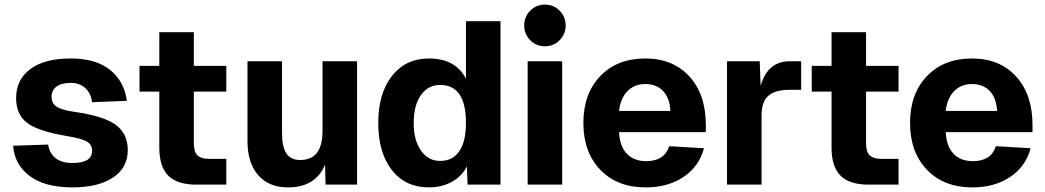

<svg xmlns="http://www.w3.org/2000/svg" viewBox="-20 -802 4541 834"><path d="M295 12Q175 12 109 -37.5Q43 -87 37 -169L189 -174Q203 -94 295 -94Q380 -94 380 -147Q380 -173 358.5 -186.5Q337 -200 271 -211Q145 -232 97.5 -268.5Q50 -305 50 -376Q50 -455 111 -501.5Q172 -548 288 -548Q397 -548 458.5 -498Q520 -448 531 -364L380 -358Q375 -397 350.5 -419.5Q326 -442 287 -442Q247 -442 225.5 -426Q204 -410 204 -382Q204 -353 226 -338.5Q248 -324 304 -316Q431 -298 483 -259.5Q535 -221 535 -150Q535 -73 470.5 -30.5Q406 12 295 12Z M833 0Q750 0 711 -39Q672 -78 672 -161V-404H586V-516H672V-662H822V-516H963V-404H822V-179Q822 -142 838 -127Q854 -112 888 -112H963V0Z M1231 12Q1148 12 1101.5 -41Q1055 -94 1055 -191V-536H1205V-226Q1205 -164 1224 -135.5Q1243 -107 1284 -107Q1381 -107 1381 -233V-536H1531V0H1394L1392 -87Q1351 12 1231 12Z M1843 12Q1741 12 1682 -63.5Q1623 -139 1623 -268Q1623 -396 1682.5 -472Q1742 -548 1843 -548Q1959 -548 2004 -460V-710H2154V0H2011L2008 -79Q1986 -36 1942.5 -12Q1899 12 1843 12ZM1892 -103Q1946 -103 1975 -145Q2004 -187 2004 -268Q2004 -433 1892 -433Q1839 -433 1808 -388.5Q1777 -344 1777 -268Q1777 -193 1808.5 -148Q1840 -103 1892 -103Z M2347 -601Q2309 -601 2283 -627.5Q2257 -654 2257 -691Q2257 -729 2283 -755.5Q2309 -782 2347 -782Q2385 -782 2411 -755.5Q2437 -729 2437 -691Q2437 -654 2411 -627.5Q2385 -601 2347 -601ZM2272 0V-536H2422V0Z M2784 12Q2661 12 2587.5 -64.5Q2514 -141 2514 -268Q2514 -395 2587.5 -471.5Q2661 -548 2783 -548Q2903 -548 2974.5 -470Q3046 -392 3046 -258V-228H2669Q2672 -166 2703 -134Q2734 -102 2787 -102Q2866 -102 2887 -167L3038 -158Q3016 -78 2948.5 -33Q2881 12 2784 12ZM2669 -320H2892Q2889 -377 2860 -407Q2831 -437 2783 -437Q2736 -437 2705.5 -406Q2675 -375 2669 -320Z M3138 0V-536H3280L3284 -429Q3314 -536 3411 -536H3460V-412H3411Q3347 -412 3317.5 -386Q3288 -360 3288 -301V0Z M3753 0Q3670 0 3631 -39Q3592 -78 3592 -161V-404H3506V-516H3592V-662H3742V-516H3883V-404H3742V-179Q3742 -142 3758 -127Q3774 -112 3808 -112H3883V0Z M4203 12Q4080 12 4006.5 -64.5Q3933 -141 3933 -268Q3933 -395 4006.5 -471.5Q4080 -548 4202 -548Q4322 -548 4393.5 -470Q4465 -392 4465 -258V-228H4088Q4091 -166 4122 -134Q4153 -102 4206 -102Q4285 -102 4306 -167L4457 -158Q4435 -78 4367.5 -33Q4300 12 4203 12ZM4088 -320H4311Q4308 -377 4279 -407Q4250 -437 4202 -437Q4155 -437 4124.5 -406Q4094 -375 4088 -320Z"/></svg>

Font: Txt Sans
Style: Bold
Weight: 700
Designer: Open Source
Foundry: XRLN
Version: Version 1.0